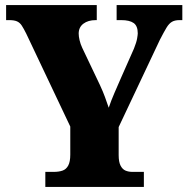

<svg xmlns="http://www.w3.org/2000/svg" viewBox="-20 -734 738 754"><path d="M158 0V-59H191Q211 -59 225.5 -64Q240 -69 248 -84Q256 -99 256 -127V-237L83 -602Q73 -622 65.5 -633.5Q58 -645 47 -650Q36 -655 16 -655H4V-714H360V-655H356Q326 -655 307.5 -641Q289 -627 289 -602Q289 -591 292.5 -576Q296 -561 303 -546L372 -401Q385 -373 392 -353.5Q399 -334 407 -311Q416 -338 429 -368Q442 -398 456 -430L506 -543Q516 -568 518.5 -583Q521 -598 521 -603Q521 -632 505 -643.5Q489 -655 456 -655H438V-714H696V-655H685Q667 -655 655.5 -648.5Q644 -642 634 -625.5Q624 -609 608 -578L446 -235V-125Q446 -98 453.5 -83.5Q461 -69 473 -64Q485 -59 500 -59H545V0Z"/></svg>

Font: Noto Serif Khmer SemiCondensed Black
Style: Regular
Weight: 900
Width: 4
Designer: Danh Hong and the Monotype Design Team
Foundry: Monotype Imaging Inc.
Version: Version 2.004